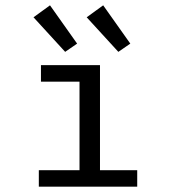

<svg xmlns="http://www.w3.org/2000/svg" viewBox="-20 -702 665 722"><path d="M126 0V-62H279V-395H134V-457H356V-62H496V0ZM225 -507 106 -637 168 -682 270 -538ZM425 -507 306 -637 368 -682 470 -538Z"/></svg>

Font: Inconsolata Expanded Thin
Style: Regular
Weight: 100
Width: 7
Monospace: yes
Designer: Raph Levien, Cyreal, Brenton Simpson
Foundry: Raph Levien, Cyreal, Google
Version: Version 3.100; ttfautohint (v1.8.4.7-5d5b)